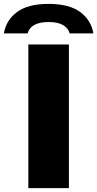

<svg xmlns="http://www.w3.org/2000/svg" viewBox="-75 -969 501 989"><path d="M71 0V-740H280V0ZM175.5 -949Q281 -949 337.8 -907.2Q394.5 -865.5 406 -797H284Q276.5 -824 250 -839.8Q223.5 -855.5 175.5 -855.5Q83.5 -855.5 67 -797H-55Q-43.5 -865.5 13 -907.2Q69.5 -949 175.5 -949Z"/></svg>

Font: Encode Sans Expanded ExtraBold
Style: Regular
Weight: 800
Width: 7
Designer: Multiple Designers
Foundry: Impallari Type
Version: Version 2.000